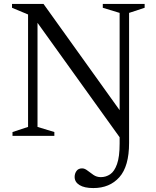

<svg xmlns="http://www.w3.org/2000/svg" viewBox="-20 -690 790 975"><path d="M635.5 35.5Q635.5 154.5 586.2 209.8Q537 265 454 265Q408.5 265 383.8 249.8Q359 234.5 359 208.5Q359 191.5 368.5 178.2Q378 165 397 165Q410 165 424 176Q438 187 454.5 198.2Q471 209.5 492 209.5Q518 209.5 539.5 195Q561 180.5 574.2 143.5Q587.5 106.5 587.5 39.5V7L170.5 -574V-45.5L256 -19.5V0H43.5V-19.5L122.5 -45.5V-616.5L41 -650.5V-670H201L587.5 -130.5V-624.5L502 -650.5V-670H714.5V-650.5L635.5 -624.5Z"/></svg>

Font: Newsreader Text
Style: Regular
Weight: 400
Designer: Hugues Gentile
Foundry: Production Type
Version: Version 1.002